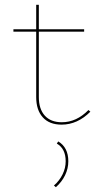

<svg xmlns="http://www.w3.org/2000/svg" viewBox="-20 -513 415 801"><path d="M357 -47Q303 7 237 7Q186 7 158.5 -23.5Q131 -54 131 -108V-381H36V-391H131V-493H142V-391H331V-381H142V-108Q142 -58 167 -30.5Q192 -3 238 -3Q299 -3 349 -54ZM205 261Q228 241 241 214.5Q254 188 254 160Q254 107 217 86L223 77Q265 102 265 160Q265 190 251.5 218Q238 246 213 268Z"/></svg>

Font: Ysabeau Hairline
Style: Regular
Weight: 100
Designer: Christian Thalmann (Catharsis Fonts)
Version: Version 0.003